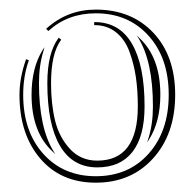

<svg xmlns="http://www.w3.org/2000/svg" viewBox="-20 -548 410 404"><path d="M35.2 -423.3 40.5 -421.4V-420.4Q28.8 -387.7 28.8 -348.6Q28.8 -271.5 71 -224.4Q113.3 -177.2 181.6 -177.2Q250.5 -177.2 292.7 -224.6Q335 -272 335 -348.6Q335 -425.8 292.5 -472.9Q250 -520 181.6 -520Q123 -520 82.5 -483.4L81.5 -482.9L77.1 -487.3L77.6 -487.8Q121.6 -527.8 181.6 -527.8Q256.8 -527.8 302.7 -479Q348.6 -430.2 348.6 -348.6Q348.6 -266.1 302.2 -214.8Q255.9 -163.6 181.6 -163.6Q107.9 -163.6 64.5 -214.6Q21 -265.6 21 -348.6Q21 -384.3 34.7 -422.9ZM178.2 -495.1V-501.5H179.2Q231 -501.5 257.6 -456.1Q284.2 -410.6 284.2 -324.2Q284.2 -261.2 258.8 -228.5Q233.4 -195.8 184.6 -195.8Q132.8 -195.8 106.2 -241.2Q79.6 -286.6 79.6 -373Q79.6 -436.5 103 -467.8L103.5 -468.8L108.9 -464.4L108.4 -463.9Q87.4 -435.5 87.4 -373Q87.4 -329.1 95.9 -294.2Q104.5 -259.3 127.2 -234.6Q149.9 -210 184.6 -210Q270 -210 270 -324.2Q270 -357.4 265.9 -385.7Q261.7 -414.1 252.2 -439.7Q242.7 -465.3 223.9 -480.2Q205.1 -495.1 179.2 -495.1ZM292 -255.9Q301.8 -286.6 301.8 -324.2Q301.8 -418.5 271 -468.3L267.6 -473.6L272.5 -468.8Q317.4 -427.7 317.4 -348.6Q317.4 -292.5 293.9 -254.9L289.6 -248.5ZM71.8 -441.9Q62 -411.1 62 -373Q62 -279.3 92.8 -229.5L96.2 -223.6L91.3 -228.5Q46.4 -269.5 46.4 -348.6Q46.4 -405.3 69.8 -442.9L73.7 -448.7Z"/></svg>

Font: FoglihtenNo03
Style: Regular
Weight: 500
Version: Version 0.59